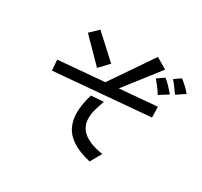

<svg xmlns="http://www.w3.org/2000/svg" viewBox="-166 -979 1332 1267"><g transform="rotate(30 500.0 -345.5)"><path d="M130 -409 480 -439 697 -757 780 -708 577 -448 861 -472 863 -391 136 -329ZM278 -723 452 -564 385 -493 217 -664ZM919 -597Q907 -615 888 -640.5Q869 -666 856 -680L905 -714Q925 -699 946 -679.5Q967 -660 983 -640ZM821 -539Q808 -561 789 -586Q770 -611 756 -627L808 -663Q827 -650 849.5 -626Q872 -602 889 -581ZM651 66Q564 46 512.5 12Q461 -22 439 -68.5Q417 -115 417 -171Q417 -204 423.5 -240.5Q430 -277 441 -315L536 -322Q523 -286 512.5 -249.5Q502 -213 502 -178Q502 -142 519 -110.5Q536 -79 579 -55Q622 -31 699 -18Z"/></g></svg>

Font: Stick
Style: Regular
Weight: 400
Designer: Fontworks Inc.
Foundry: Fontworks Inc.
Version: Version 1.100